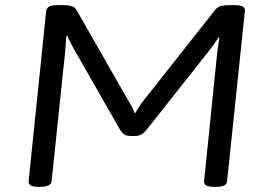

<svg xmlns="http://www.w3.org/2000/svg" viewBox="-20 -722 1040 744"><path d="M128 2Q88 2 91 -21L159 -680Q161 -691 170.5 -696.5Q180 -702 202 -702H227Q266 -702 276 -684L479 -329Q487 -316 493.5 -303Q500 -290 503 -282Q508 -291 517 -305Q526 -319 536 -332L814 -684Q822 -695 835.5 -698.5Q849 -702 868 -702H890Q932 -702 929 -680L860 -20Q859 -9 849 -3.5Q839 2 816 2H808Q768 2 771 -21L822 -521Q824 -535 826 -549Q828 -563 830 -576L826 -577Q821 -567 810.5 -552.5Q800 -538 790 -525L551 -223Q538 -206 527.5 -200.5Q517 -195 502 -195H488Q472 -195 462.5 -200.5Q453 -206 443 -223L267 -531Q260 -545 252 -559.5Q244 -574 241 -583L237 -582Q236 -569 235 -554Q234 -539 232 -517L180 -20Q178 2 136 2Z"/></svg>

Font: Asap Expanded Expanded Regular
Style: Italic
Weight: 400
Width: 7
Italic angle: -6°
Designer: Pablo Cosgaya
Foundry: Omnibus-Type
Version: Version 3.001; ttfautohint (v1.8.4.7-5d5b)